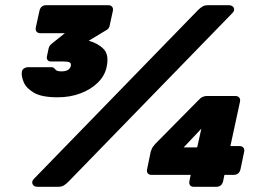

<svg xmlns="http://www.w3.org/2000/svg" viewBox="-20 -720 1001 740"><path d="M202 -345Q141 -345 111 -362.5Q81 -380 71.5 -403Q62 -426 64 -442Q65 -452 73 -456.5Q81 -461 85 -461H136Q146 -461 156 -461Q166 -461 176 -461Q186 -461 189 -457Q192 -453 197 -449Q202 -445 217 -445Q234 -445 242.5 -451Q251 -457 253 -466Q255 -477 247.5 -480Q240 -483 225 -483H176Q167 -483 163 -489Q159 -495 161 -503L167 -532Q169 -540 172 -544Q175 -548 181 -553L230 -592H136Q126 -592 121 -598Q116 -604 118 -614L132 -678Q137 -700 158 -700H397Q407 -700 412 -694Q417 -688 415 -678L403 -623Q402 -616 398.5 -611Q395 -606 385 -601L322 -563Q358 -553 379.5 -531Q401 -509 391 -462Q384 -428 357 -401.5Q330 -375 290 -360Q250 -345 202 -345ZM125 0Q110 0 105.5 -10.5Q101 -21 111 -31L743 -681Q752 -690 760.5 -695Q769 -700 783 -700H861Q876 -700 881 -690Q886 -680 875 -669L243 -19Q234 -10 225.5 -5Q217 0 203 0ZM727 0Q717 0 712.5 -6Q708 -12 710 -22L715 -46H564Q554 -46 549.5 -52Q545 -58 547 -68L561 -136Q562 -138 565 -146Q568 -154 579 -166L743 -332Q753 -343 761 -346.5Q769 -350 776 -350H887Q897 -350 902 -344Q907 -338 905 -328L868 -157H903Q913 -157 918 -151Q923 -145 921 -135L907 -68Q902 -46 880 -46H845L840 -22Q835 0 813 0ZM688 -152H740L756 -224Z"/></svg>

Font: Rubik Light Black
Style: Italic
Weight: 900
Italic angle: -12°
Version: Version 2.104